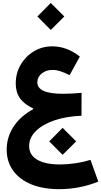

<svg xmlns="http://www.w3.org/2000/svg" viewBox="-20 -969 694 1316"><path d="M317.4 0 409.2 -92.8 502 0 409.2 92.3ZM527.3 -581.5 457 -453.6Q424.3 -470.7 395.3 -480.2Q366.2 -489.7 340.3 -489.7Q295.9 -489.7 265.9 -465.3Q235.8 -440.9 235.8 -404.8Q235.8 -326.2 411.1 -326.2Q438.5 -326.2 471.4 -327.9Q504.4 -329.6 539.1 -332.5L538.6 -175.8Q432.6 -171.4 351.8 -143.6Q271 -115.7 225.3 -70.3Q179.7 -24.9 179.7 32.2Q179.7 92.8 234.9 125.5Q290 158.2 392.1 158.2Q443.4 158.2 498 149.9Q552.7 141.6 600.1 126.5L653.8 275.9Q524.4 327.6 385.7 327.6Q275.9 327.6 195.1 294.7Q114.3 261.7 70.1 200.7Q25.9 139.6 25.9 56.6Q25.9 -29.3 73.2 -101.3Q120.6 -173.3 207.5 -220.7V-225.6Q146 -254.4 116.9 -295.7Q87.9 -336.9 87.9 -396Q87.9 -467.3 121.6 -525.1Q155.3 -583 212.2 -617.2Q269 -651.4 338.4 -651.4Q437.5 -651.4 527.3 -581.5ZM236.3 -856 328.1 -948.7 420.9 -856 328.1 -763.7Z"/></svg>

Font: Estedad-FD ExtraBold
Style: Regular
Weight: 800
Designer: Amin Abedi
Version: Version 7.3